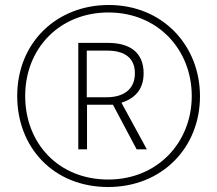

<svg xmlns="http://www.w3.org/2000/svg" viewBox="-20 -742 871 770"><path d="M414 8C628 8 782 -148 782 -356C782 -559 633 -722 416 -722C209 -722 49 -573 49 -357C49 -151 194 8 414 8ZM414 -22C214 -22 81 -168 81 -357C81 -549 220 -692 415 -692C613 -692 749 -543 749 -357C749 -171 612 -22 414 -22ZM294 -143H329V-322H433L528 -143H569L467 -330C517 -346 556 -380 556 -448C556 -533 499 -570 413 -570H294ZM408 -352H328V-539H410C477 -539 521 -512 521 -448C521 -381 472 -352 408 -352Z"/></svg>

Font: Noto Sans Hebrew Condensed ExtraLight
Style: Regular
Weight: 200
Width: 3
Designer: Monotype Design Team
Foundry: Monotype Imaging Inc.
Version: Version 2.004